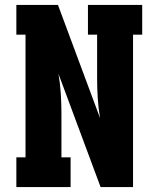

<svg xmlns="http://www.w3.org/2000/svg" viewBox="-20 -755 640 775"><path d="M46 0V-120H83V-615H46V-735H214L384 -278Q377 -318 374.5 -359Q372 -400 372 -441V-615H335V-735H554V-615H517V0H386L216 -457Q223 -417 225.5 -376Q228 -335 228 -294V-120H265V0Z"/></svg>

Font: Iosevka Etoile Heavy
Style: Regular
Weight: 900
Designer: Belleve Invis
Foundry: Belleve Invis
Version: Version 22.1.2; ttfautohint (v1.8.4)